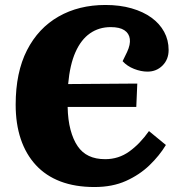

<svg xmlns="http://www.w3.org/2000/svg" viewBox="-20 -738 721 772"><path d="M491 -529Q505 -559 502 -581.5Q499 -604 480 -616.5Q461 -629 425 -629Q378 -629 342 -604Q306 -579 283.5 -528.5Q261 -478 254 -400L532 -402L528 -308H252Q253 -256 263.5 -216.5Q274 -177 292 -150.5Q310 -124 337.5 -111Q365 -98 403 -98Q457 -98 500 -129Q543 -160 579 -211L647 -155Q621 -112 581 -73.5Q541 -35 486.5 -10.5Q432 14 360 14Q282 14 223 -8.5Q164 -31 124 -74.5Q84 -118 63.5 -179Q43 -240 43 -317Q43 -447 88.5 -536Q134 -625 215.5 -671.5Q297 -718 404 -718Q462 -718 509 -704.5Q556 -691 589 -667Q622 -643 640 -610Q658 -577 658 -537Q658 -499 633.5 -474.5Q609 -450 573 -450Q547 -450 519 -461Q491 -472 473 -492Z"/></svg>

Font: Literata 18pt ExtraBold
Style: Italic
Weight: 800
Italic angle: -2°
Designer: Latin by Veronika Burian and Jose Scaglione. Greek by Irene Vlachou. Cyrillic by Vera Evstafieva
Foundry: TypeTogether
Version: Version 3.103;gftools[0.9.29]